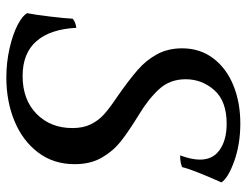

<svg xmlns="http://www.w3.org/2000/svg" viewBox="-104 -642 759 590"><g transform="rotate(90 275.0 -347.5)"><path d="M21 -52Q26 -77 31.5 -123.5Q37 -170 38 -192Q49 -201 66 -203Q70 -123 107 -80.5Q144 -38 214 -38Q287 -38 330.5 -81Q374 -124 374 -191Q374 -224 362.5 -247.5Q351 -271 331.5 -288.5Q312 -306 276 -330Q226 -365 195.5 -391.5Q165 -418 147 -451.5Q129 -485 129 -528Q129 -583 159.5 -623.5Q190 -664 242.5 -685.5Q295 -707 360 -707Q423 -707 475 -688.5Q527 -670 541 -649Q501 -559 494 -528Q479 -522 458 -522Q471 -557 471 -583Q471 -623 440.5 -644Q410 -665 361 -665Q291 -665 257.5 -627Q224 -589 224 -539Q224 -491 254 -458Q284 -425 332 -396Q384 -364 414 -340.5Q444 -317 464.5 -282Q485 -247 485 -198Q485 -133 449 -85.5Q413 -38 352.5 -13Q292 12 219 12Q172 12 128.5 2Q85 -8 56.5 -23Q28 -38 21 -52Z"/></g></svg>

Font: Charmonman
Style: Bold
Weight: 700
Designer: Ekaluck Peanpanawate
Foundry: Cadson Demak Co.,Ltd.
Version: Version 1.000; ttfautohint (v1.6)